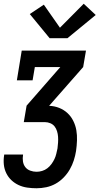

<svg xmlns="http://www.w3.org/2000/svg" viewBox="-20 -800 540 1025"><path d="M175 205Q150 205 125.5 201.5Q101 198 79.5 188Q58 178 41 162Q24 146 13.5 124.5Q3 103 0.5 78.5Q-2 54 2 29Q2 28 2 27Q2 26 3 25H103Q103 26 103 26.5Q103 27 103 27Q100 44 102.5 61.5Q105 79 115 92Q125 105 141.5 111Q158 117 175 117Q190 117 205 112.5Q220 108 232.5 98.5Q245 89 254.5 76Q264 63 270.5 49.5Q277 36 280.5 21Q284 6 287 -8Q289 -24 290 -39.5Q291 -55 290 -70Q289 -85 284.5 -99.5Q280 -114 271.5 -125Q263 -136 249 -142Q235 -148 220 -148H107L122 -236L302 -442H166L154 -371H70L96 -530H439L424 -442L243 -236V-235Q271 -234 296 -224Q321 -214 340 -196.5Q359 -179 371 -155Q383 -131 387.5 -105Q392 -79 391 -50.5Q390 -22 386 6Q382 31 374 56Q366 81 352.5 104.5Q339 128 319.5 148Q300 168 276.5 181Q253 194 227 199.5Q201 205 175 205ZM245 -596 139 -725 214 -775 300 -652 427 -780 491 -720 340 -596Z"/></svg>

Font: Iosevka Curly Slab SmBdObl
Style: Regular
Weight: 600
Italic angle: -9°
Monospace: yes
Designer: Belleve Invis
Foundry: Belleve Invis
Version: Version 11.0.0; ttfautohint (v1.8.3)